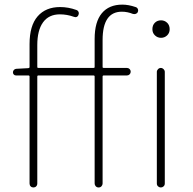

<svg xmlns="http://www.w3.org/2000/svg" viewBox="-20 -827 852 847"><path d="M392.6 -527.3Q397.5 -527.3 397.5 -531.2V-655.3Q397.5 -730.5 429.2 -768.6Q460.9 -806.6 519.5 -806.6Q546.9 -806.6 578.1 -795.9Q585 -793.9 587.9 -787.6Q590.8 -781.2 587.9 -774.4Q585.9 -768.6 579.6 -766.1Q573.2 -763.7 566.4 -765.6Q542 -775.4 517.6 -775.4Q432.6 -775.4 432.6 -650.4V-531.2Q432.6 -527.3 437.5 -527.3H540Q546.9 -527.3 551.8 -522.5Q556.6 -517.6 556.6 -510.7Q556.6 -503.9 551.8 -499Q546.9 -494.1 540 -494.1H437.5Q432.6 -494.1 432.6 -489.3V-17.6Q432.6 -10.7 427.7 -5.4Q422.9 0 415 0Q407.2 0 402.3 -5.4Q397.5 -10.7 397.5 -17.6V-489.3Q397.5 -494.1 392.6 -494.1H149.4Q144.5 -494.1 144.5 -489.3V-17.6Q144.5 -9.8 139.6 -4.9Q134.8 0 127.4 0Q120.1 0 115.2 -4.9Q110.4 -9.8 110.4 -17.6V-489.3Q110.4 -494.1 105.5 -494.1H50.8Q44.9 -494.1 41 -498Q37.1 -502 37.1 -507.8Q37.1 -513.7 41 -518.1Q44.9 -522.5 50.8 -523.4L105.5 -526.4Q110.4 -527.3 110.4 -531.2V-632.8Q110.4 -713.9 146 -754.9Q181.6 -795.9 245.1 -795.9Q281.2 -795.9 316.4 -783.2Q323.2 -781.2 326.2 -774.9Q329.1 -768.6 326.2 -761.7Q324.2 -754.9 318.4 -752.4Q312.5 -750 305.7 -752.9Q275.4 -763.7 244.1 -763.7Q195.3 -763.7 169.9 -728.5Q144.5 -693.4 144.5 -627.9V-531.2Q144.5 -527.3 149.4 -527.3ZM671.9 -17.6V-509.8Q671.9 -516.6 677.2 -522Q682.6 -527.3 689.5 -527.3Q696.3 -527.3 701.7 -522Q707 -516.6 707 -509.8V-17.6Q707 -9.8 701.7 -4.9Q696.3 0 689.5 0Q682.6 0 677.2 -4.9Q671.9 -9.8 671.9 -17.6ZM690.4 -737.3Q706.1 -737.3 717.3 -726.6Q728.5 -715.8 728.5 -698.2Q728.5 -681.6 717.3 -670.9Q706.1 -660.2 690.4 -660.2Q674.8 -660.2 663.6 -670.9Q652.3 -681.6 652.3 -698.2Q652.3 -715.8 663.1 -726.6Q673.8 -737.3 690.4 -737.3Z"/></svg>

Font: Gen Jyuu Gothic ExtraLight
Style: Regular
Weight: 100
Designer: [Source Han Sans]
Ryoko NISHIZUKA  (kana & ideographs); Paul D. Hunt (Latin, Greek & Cyrillic); Wenlong ZHANG  (bopomofo
Version: Version 1.002.20150607